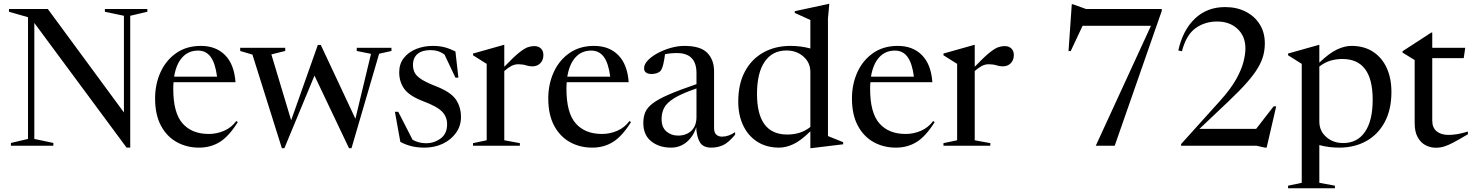

<svg xmlns="http://www.w3.org/2000/svg" viewBox="-20 -762 7696 1004"><path d="M126.5 -35.5V-672L27 -700.5V-715H230L628 -174V-679.5L528.5 -700.5V-715H750.5V-700.5L661 -679.5V10H642L159.5 -642V-35.5L259 -14.5V0H37V-14.5Z M1030.5 -522Q1109.5 -522 1157.2 -473.5Q1205 -425 1211.5 -332H887.5Q886 -315.5 886 -297.5Q886 -172 934.5 -116.8Q983 -61.5 1072 -61.5Q1113.5 -61.5 1152 -78.2Q1190.5 -95 1215.5 -129L1223.5 -123.5Q1177 -49 1129.2 -19.5Q1081.5 10 1021 10Q956 10 903.8 -19.2Q851.5 -48.5 821.2 -105.8Q791 -163 791 -247Q791 -321.5 819.2 -384Q847.5 -446.5 901.2 -484.2Q955 -522 1030.5 -522ZM1015.5 -497.5Q965.5 -497.5 933.2 -462Q901 -426.5 890.5 -361H1115Q1106 -431 1081.8 -464.2Q1057.5 -497.5 1015.5 -497.5Z M1920 -480.5 1845.5 -495.5V-512H2027V-495.5L1962.5 -481L1818 13H1805L1624.5 -366.5L1467 13H1454L1300 -476.5L1236 -495.5V-512H1471.5V-495.5L1399 -477.5L1502.5 -133L1642 -527H1657.5L1838.5 -141Z M2243.5 -522Q2277.5 -522 2305 -514.8Q2332.5 -507.5 2361.5 -493L2377 -356H2361.5L2304.5 -476.5Q2273.5 -500 2231 -500Q2187.5 -500 2163.5 -480Q2139.5 -460 2139.5 -422Q2139.5 -401.5 2147.5 -384Q2155.5 -366.5 2180.8 -349.2Q2206 -332 2258.5 -311.5Q2337 -281 2363.8 -241.8Q2390.5 -202.5 2390.5 -150.5Q2390.5 -103 2364.2 -66.8Q2338 -30.5 2295 -10.2Q2252 10 2200.5 10Q2162.5 10 2132 2.5Q2101.5 -5 2073.5 -20L2045 -177.5H2062.5L2137.5 -31Q2170 -13 2208 -13Q2250 -13 2284 -37.8Q2318 -62.5 2318 -112.5Q2318 -150.5 2292.2 -177.8Q2266.5 -205 2193.5 -232.5Q2121 -260 2094.2 -297Q2067.5 -334 2067.5 -384Q2067.5 -428.5 2092 -459.2Q2116.5 -490 2156.5 -506Q2196.5 -522 2243.5 -522Z M2773.5 -521Q2795.5 -521 2808.5 -508.5Q2821.5 -496 2821.5 -474Q2821.5 -447.5 2805.2 -431.2Q2789 -415 2764 -415Q2747 -415 2730.2 -420.5Q2713.5 -426 2690 -426Q2670 -426 2652.5 -416.2Q2635 -406.5 2617 -390.5V-28.5L2698.5 -13.5V0H2453.5V-13.5L2525 -28.5V-428L2453.5 -473V-482L2615 -527.5H2617V-413Q2665 -463 2693.2 -485.8Q2721.5 -508.5 2739.2 -514.8Q2757 -521 2773.5 -521Z M3086.5 -522Q3165.5 -522 3213.2 -473.5Q3261 -425 3267.5 -332H2943.5Q2942 -315.5 2942 -297.5Q2942 -172 2990.5 -116.8Q3039 -61.5 3128 -61.5Q3169.5 -61.5 3208 -78.2Q3246.5 -95 3271.5 -129L3279.5 -123.5Q3233 -49 3185.2 -19.5Q3137.5 10 3077 10Q3012 10 2959.8 -19.2Q2907.5 -48.5 2877.2 -105.8Q2847 -163 2847 -247Q2847 -321.5 2875.2 -384Q2903.5 -446.5 2957.2 -484.2Q3011 -522 3086.5 -522ZM3071.5 -497.5Q3021.5 -497.5 2989.2 -462Q2957 -426.5 2946.5 -361H3171Q3162 -431 3137.8 -464.2Q3113.5 -497.5 3071.5 -497.5Z M3824 -57.5Q3787 -13.5 3758.5 -1.8Q3730 10 3700 10Q3656.5 10 3639.8 -18Q3623 -46 3620.5 -97Q3607 -50.5 3571.8 -20.2Q3536.5 10 3489 10Q3427 10 3385.5 -23Q3344 -56 3344 -119Q3344 -150.5 3354.2 -175Q3364.5 -199.5 3393.2 -221.5Q3422 -243.5 3477.2 -267.5Q3532.5 -291.5 3622 -322V-380Q3622 -484.5 3520 -484.5Q3485.5 -484.5 3457.5 -478.5Q3454.5 -452.5 3448.8 -427.8Q3443 -403 3434.5 -392Q3428 -384 3414.8 -379.5Q3401.5 -375 3387.5 -375Q3369.5 -375 3358.8 -382.2Q3348 -389.5 3348 -405Q3348 -426 3368 -446.8Q3388 -467.5 3419.8 -484.5Q3451.5 -501.5 3488.2 -511.8Q3525 -522 3558.5 -522Q3643 -522 3678.5 -485.5Q3714 -449 3714 -389.5V-93Q3714 -68.5 3725.5 -58Q3737 -47.5 3755.5 -47.5Q3790 -47.5 3824 -71ZM3439.5 -139.5Q3439.5 -96.5 3464.5 -74.8Q3489.5 -53 3525.5 -53Q3568.5 -53 3595.2 -78.2Q3622 -103.5 3622 -150.5V-299.5Q3545 -273 3505.8 -248.8Q3466.5 -224.5 3453 -198.2Q3439.5 -172 3439.5 -139.5Z M4389 -7.5 4220 13H4217.5V-75.5Q4168 -26.5 4128.8 -8.2Q4089.5 10 4054.5 10Q3989 10 3941 -20.2Q3893 -50.5 3866.8 -104.8Q3840.5 -159 3840.5 -231Q3840.5 -323 3875.2 -388Q3910 -453 3971.8 -487.5Q4033.5 -522 4113.5 -522Q4139 -522 4165.5 -518.8Q4192 -515.5 4217.5 -508.5V-657.5L4136 -694.5V-703.5L4315 -742H4316.5L4309.5 -664.5V-50.5L4389 -18.5ZM4217.5 -385.5Q4217.5 -434.5 4181.5 -466.2Q4145.5 -498 4092.5 -498Q4019 -498 3978.8 -439.5Q3938.5 -381 3938.5 -271Q3938.5 -58.5 4096.5 -58.5Q4130.5 -58.5 4160.2 -67.5Q4190 -76.5 4217.5 -98Z M4674.5 -522Q4753.5 -522 4801.2 -473.5Q4849 -425 4855.5 -332H4531.5Q4530 -315.5 4530 -297.5Q4530 -172 4578.5 -116.8Q4627 -61.5 4716 -61.5Q4757.5 -61.5 4796 -78.2Q4834.5 -95 4859.5 -129L4867.5 -123.5Q4821 -49 4773.2 -19.5Q4725.5 10 4665 10Q4600 10 4547.8 -19.2Q4495.5 -48.5 4465.2 -105.8Q4435 -163 4435 -247Q4435 -321.5 4463.2 -384Q4491.5 -446.5 4545.2 -484.2Q4599 -522 4674.5 -522ZM4659.5 -497.5Q4609.5 -497.5 4577.2 -462Q4545 -426.5 4534.5 -361H4759Q4750 -431 4725.8 -464.2Q4701.5 -497.5 4659.5 -497.5Z M5233.5 -521Q5255.5 -521 5268.5 -508.5Q5281.5 -496 5281.5 -474Q5281.5 -447.5 5265.2 -431.2Q5249 -415 5224 -415Q5207 -415 5190.2 -420.5Q5173.5 -426 5150 -426Q5130 -426 5112.5 -416.2Q5095 -406.5 5077 -390.5V-28.5L5158.5 -13.5V0H4913.5V-13.5L4985 -28.5V-428L4913.5 -473V-482L5075 -527.5H5077V-413Q5125 -463 5153.2 -485.8Q5181.5 -508.5 5199.2 -514.8Q5217 -521 5233.5 -521Z M6055 -705 5809 0H5710L5998.5 -627H5641L5579 -495H5567.5L5584.5 -740H5589.5L5659 -715H6055Z M6653.5 -206 6603.5 10H6594.5L6550 0H6156V-8.5L6361 -236Q6414.5 -295.5 6442.8 -345.5Q6471 -395.5 6481.8 -436.5Q6492.5 -477.5 6492.5 -508.5Q6492.5 -572.5 6451.2 -611Q6410 -649.5 6344.5 -649.5Q6280 -649.5 6231.5 -614.5Q6183 -579.5 6160.5 -494L6141.5 -498Q6165 -604 6228.2 -664.5Q6291.5 -725 6386.5 -725Q6447 -725 6493.8 -701.2Q6540.5 -677.5 6567.2 -635Q6594 -592.5 6594 -535Q6594 -503 6586 -472Q6578 -441 6557.5 -406.5Q6537 -372 6499.5 -329.5Q6462 -287 6403.5 -231.5L6252 -88H6548.5L6640 -206Z M6960.5 209V222.5H6715.5V209L6787 194V-428L6715.5 -473V-482L6877 -527.5H6879V-434.5Q6931.5 -484.5 6971.5 -503.2Q7011.5 -522 7047 -522Q7112.5 -522 7159.2 -491.8Q7206 -461.5 7231 -407.5Q7256 -353.5 7256 -281Q7256 -189.5 7221.2 -124.2Q7186.5 -59 7124.8 -24.5Q7063 10 6983 10Q6957.5 10 6931 6.8Q6904.5 3.5 6879 -3.5V194ZM7158 -241Q7158 -453.5 7000 -453.5Q6966 -453.5 6936.2 -444.5Q6906.5 -435.5 6879 -414V-126.5Q6879 -77.5 6915 -45.8Q6951 -14 7004 -14Q7077.5 -14 7117.8 -72.5Q7158 -131 7158 -241Z M7469.5 -131Q7469.5 -94 7492.8 -75.2Q7516 -56.5 7554 -56.5Q7576 -56.5 7600 -60.5Q7624 -64.5 7656 -74V-60Q7609.5 -32.5 7580.8 -17.2Q7552 -2 7531.5 4.2Q7511 10.5 7488.5 10.5Q7460 10.5 7434.8 -2.5Q7409.5 -15.5 7393.5 -44Q7377.5 -72.5 7377.5 -119V-448L7314 -487V-494L7465 -592H7469.5V-512H7642L7634 -458H7469.5Z"/></svg>

Font: Newsreader 72pt
Style: Regular
Weight: 400
Designer: Hugues Gentile
Foundry: Production Type
Version: Version 1.003; ttfautohint (v1.8.3)